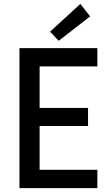

<svg xmlns="http://www.w3.org/2000/svg" viewBox="-20 -967 575 987"><path d="M80.1 0V-719.7H480.5V-625.5H183.6V-412.1H432.6V-319.3H183.6V-94.2H480.5V0ZM281.7 -757.3 237.3 -804.2 393.1 -946.8 443.4 -882.8Z"/></svg>

Font: Reddit Sans Medium
Style: Regular
Weight: 500
Designer: Stephen Hutchings
Foundry: Reddit
Version: Version 1.014